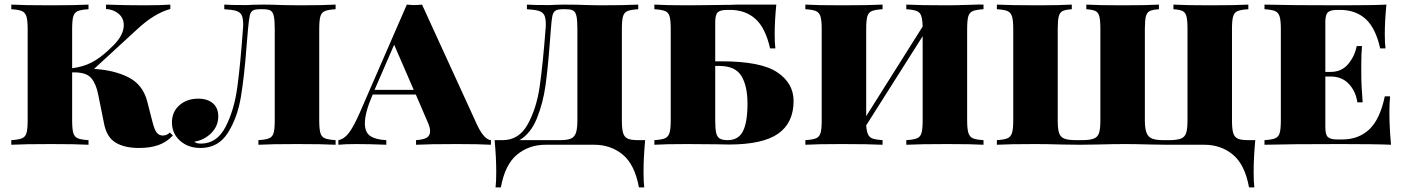

<svg xmlns="http://www.w3.org/2000/svg" viewBox="-20 -628 6096 833"><path d="M730 -40Q703 -11 667 1.5Q631 14 584 14Q519 14 480.5 -10Q442 -34 431 -94L406 -218Q397 -264 376 -289Q355 -314 302 -314H293V-106Q293 -68 298 -51Q303 -34 317.5 -28Q332 -22 364 -20V0Q309 -3 202 -3Q83 -3 29 0V-20Q61 -22 75.5 -28Q90 -34 95 -51Q100 -68 100 -106V-502Q100 -540 94.5 -557Q89 -574 75 -580Q61 -586 29 -588V-608Q83 -605 202 -605Q308 -605 364 -608V-588Q332 -586 317.5 -580Q303 -574 298 -557Q293 -540 293 -502V-332Q340 -338 376.5 -356.5Q413 -375 451 -411L474 -433Q517 -477 517 -519Q517 -549 495 -568Q473 -587 440 -589V-608Q524 -605 606 -605Q678 -605 719 -608V-589Q649 -570 574 -500L388 -329Q475 -324 537.5 -292.5Q600 -261 619 -187L640 -105Q650 -64 660.5 -52Q671 -40 686 -40Q704 -40 717 -53Z M1436 -588Q1404 -586 1389.5 -580Q1375 -574 1370 -557Q1365 -540 1365 -502V-106Q1365 -68 1370 -51Q1375 -34 1389.5 -28Q1404 -22 1436 -20V0Q1381 -3 1270 -3Q1155 -3 1101 0V-20Q1133 -22 1147.5 -28Q1162 -34 1167 -51Q1172 -68 1172 -106V-502Q1172 -540 1168 -558Q1164 -576 1154 -582Q1144 -588 1121 -588H1108Q1086 -588 1076.5 -582Q1067 -576 1063.5 -560Q1060 -544 1056 -502L1050 -430Q1040 -297 1025 -207Q1010 -117 968.5 -51.5Q927 14 850 14Q796 14 761 -17.5Q726 -49 726 -97Q726 -143 758.5 -171.5Q791 -200 840 -200Q880 -200 903.5 -180Q927 -160 927 -123Q927 -82 897.5 -51.5Q868 -21 823 -13Q831 -5 852 -5Q921 -5 958.5 -77.5Q996 -150 1009.5 -249Q1023 -348 1034 -502Q1035 -510 1035 -524Q1035 -550 1028 -563Q1021 -576 1004 -581Q987 -586 953 -588V-608Q978 -606 1046 -606Q1062 -606 1068 -607Q1074 -607 1085.5 -607.5Q1097 -608 1125 -608Q1160 -608 1206 -606L1283 -605Q1377 -605 1436 -608Z M2110 -20V0Q2059 -3 1963 -3Q1842 -3 1785 0V-20Q1816 -22 1831 -30.5Q1846 -39 1846 -59Q1846 -77 1833 -104L1784 -218H1597Q1563 -140 1563 -93Q1563 -53 1587 -37.5Q1611 -22 1656 -20V0Q1581 -3 1525 -3Q1478 -3 1448 0V-20Q1472 -24 1492.5 -50Q1513 -76 1540 -137L1745 -608Q1767 -606 1778 -606Q1789 -606 1811 -608L2051 -84Q2081 -22 2110 -20ZM1775 -238 1690 -434 1605 -238Z M2772 118Q2772 160 2775 185H2752Q2734 86 2682 43Q2630 0 2558 0H2347Q2275 0 2223 43Q2171 86 2153 185H2130Q2133 160 2133 118Q2133 57 2126 -20H2161Q2232 -20 2270 -89.5Q2308 -159 2321.5 -253Q2335 -347 2347 -502Q2348 -510 2348 -524Q2348 -550 2341 -563Q2334 -576 2317 -581Q2300 -586 2266 -588V-608Q2291 -606 2359 -606Q2376 -606 2384 -607L2427 -608Q2484 -608 2532 -606L2580 -605Q2690 -605 2749 -608V-588Q2717 -586 2702.5 -580Q2688 -574 2683 -557Q2678 -540 2678 -502V-106Q2678 -68 2683.5 -50.5Q2689 -33 2703.5 -26.5Q2718 -20 2749 -20H2779Q2772 57 2772 118ZM2485 -502Q2485 -540 2481 -558Q2477 -576 2467 -582Q2457 -588 2434 -588H2421Q2399 -588 2389.5 -581.5Q2380 -575 2376.5 -559Q2373 -543 2370 -502L2365 -438Q2357 -331 2346.5 -256Q2336 -181 2309.5 -115Q2283 -49 2234 -20H2409Q2441 -20 2456.5 -26.5Q2472 -33 2478.5 -51Q2485 -69 2485 -106Z M3423 -190Q3423 -95 3356 -48Q3289 -1 3142 -1Q3112 -1 3089 -2L2961 -3Q2867 -3 2819 0V-20Q2851 -22 2865 -28Q2879 -34 2884.5 -51Q2890 -68 2890 -106V-502Q2890 -540 2885 -557Q2880 -574 2865.5 -580Q2851 -586 2819 -588V-608Q2867 -605 2967 -605Q3019 -605 3065.5 -606Q3112 -607 3146 -607L3179 -608H3348Q3341 -537 3341 -480Q3341 -441 3344 -418H3321Q3301 -507 3257.5 -546Q3214 -585 3147 -585H3134Q3106 -585 3094.5 -575Q3083 -565 3083 -532V-362H3110Q3281 -362 3352 -314.5Q3423 -267 3423 -190ZM3223 -179Q3223 -255 3196.5 -298.5Q3170 -342 3100 -342H3083V-106Q3083 -70 3087 -52Q3091 -34 3102.5 -27Q3114 -20 3137 -20Q3184 -20 3203.5 -59Q3223 -98 3223 -179Z M4176 -502V-106Q4176 -68 4181.5 -51Q4187 -34 4201 -28Q4215 -22 4247 -20V0Q4196 -3 4089 -3Q3974 -3 3912 0V-20Q3944 -22 3958.5 -28Q3973 -34 3978 -51Q3983 -68 3983 -106V-471L3738 -84Q3740 -57 3746.5 -44Q3753 -31 3767 -26.5Q3781 -22 3809 -20V0Q3748 -3 3632 -3Q3525 -3 3474 0V-20Q3506 -22 3520.5 -28Q3535 -34 3540 -51Q3545 -68 3545 -106V-502Q3545 -540 3539.5 -557Q3534 -574 3520 -580Q3506 -586 3474 -588V-608Q3525 -605 3632 -605Q3747 -605 3809 -608V-588Q3777 -586 3762.5 -580Q3748 -574 3743 -557Q3738 -540 3738 -502V-124L3983 -513Q3982 -545 3976.5 -560Q3971 -575 3956.5 -580.5Q3942 -586 3912 -588V-608Q3973 -605 4089 -605Q4127 -605 4183 -607Q4239 -609 4247 -608V-588Q4215 -586 4200.5 -580Q4186 -574 4181 -557Q4176 -540 4176 -502Z M5396 -588Q5364 -586 5349.5 -580Q5335 -574 5330 -557Q5325 -540 5325 -502V-106Q5325 -68 5330.5 -50.5Q5336 -33 5350.5 -26.5Q5365 -20 5396 -20H5426Q5419 57 5419 118Q5419 160 5422 185H5399Q5381 86 5329 43Q5277 0 5205 0H5041L4977 -1Q4903 -3 4860 -3Q4814 -3 4738 -1L4663 0L4590 -1Q4518 -3 4473 -3Q4359 -3 4305 0V-20Q4337 -22 4351 -28Q4365 -34 4370.5 -51Q4376 -68 4376 -106V-502Q4376 -540 4370.5 -557Q4365 -574 4351 -580Q4337 -586 4305 -588V-608Q4362 -605 4483 -605Q4577 -605 4630 -608V-588Q4602 -586 4590 -580Q4578 -574 4573.5 -557Q4569 -540 4569 -502V-106Q4569 -68 4575 -50.5Q4581 -33 4598 -26.5Q4615 -20 4650 -20H4673Q4708 -20 4725 -26.5Q4742 -33 4748 -50.5Q4754 -68 4754 -106V-502Q4754 -540 4749.5 -557Q4745 -574 4733 -580Q4721 -586 4693 -588V-608Q4748 -605 4850 -605Q4957 -605 5008 -608V-588Q4980 -586 4968 -580Q4956 -574 4951.5 -557Q4947 -540 4947 -502V-106Q4947 -70 4954.5 -51.5Q4962 -33 4979 -26.5Q4996 -20 5028 -20H5051Q5086 -20 5103 -26.5Q5120 -33 5126 -50.5Q5132 -68 5132 -106V-502Q5132 -540 5127.5 -557Q5123 -574 5111 -580Q5099 -586 5071 -588V-608Q5127 -605 5228 -605Q5342 -605 5396 -608Z M6015 0Q5950 -3 5796 -3Q5576 -3 5466 0V-20Q5498 -22 5512.5 -28Q5527 -34 5532 -51Q5537 -68 5537 -106V-502Q5537 -540 5531.5 -557Q5526 -574 5512 -580Q5498 -586 5466 -588V-608Q5576 -605 5796 -605Q5936 -605 5995 -608Q5988 -537 5988 -480Q5988 -441 5991 -418H5968Q5948 -507 5904.5 -546Q5861 -585 5794 -585H5781Q5753 -585 5741.5 -575Q5730 -565 5730 -532V-316H5753Q5801 -316 5829.5 -350.5Q5858 -385 5866 -428H5889Q5886 -394 5886 -348V-306Q5886 -257 5892 -184H5869Q5862 -232 5832 -264Q5802 -296 5753 -296H5730V-76Q5730 -43 5741.5 -33Q5753 -23 5781 -23H5804Q5874 -23 5920.5 -66.5Q5967 -110 5988 -210H6011Q6008 -182 6008 -138Q6008 -77 6015 0Z"/></svg>

Font: Playfair Display SC Black
Style: Regular
Weight: 900
Designer: Claus Eggers Sørensen
Foundry: Claus Eggers Sørensen
Version: Version 1.200; ttfautohint (v1.6)